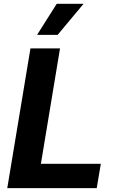

<svg xmlns="http://www.w3.org/2000/svg" viewBox="-20 -979 607 999"><path d="M17.8 0 138.5 -727.3H292.3L192.8 -126.8H504.6L483.3 0ZM172.9 -797.6 275.2 -959.2H414.8L279.8 -797.6Z"/></svg>

Font: Inter UI
Style: Bold Italic
Weight: 700
Italic angle: 9.39999°
Designer: Rasmus Andersson
Foundry: rsms
Version: 3.2;8d6f07862